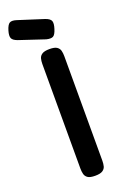

<svg xmlns="http://www.w3.org/2000/svg" viewBox="-231 -939 626 996"><g transform="rotate(-20 81.5 -441.0)"><path d="M111 10Q83 10 70.5 1.5Q58 -7 54.5 -21Q51 -35 51 -52V-629Q51 -645 54.5 -658.5Q58 -672 71 -680.5Q84 -689 112 -689Q140 -689 152.5 -680.5Q165 -672 168.5 -658.5Q172 -645 172 -628V-51Q172 -34 168.5 -20.5Q165 -7 152 1.5Q139 10 111 10ZM114 -742 -27 -789Q-52 -798 -57.5 -811.5Q-63 -825 -55 -852Q-46 -882 -33.5 -889Q-21 -896 4 -888L145 -843Q171 -834 176 -820Q181 -806 172 -778Q163 -749 151 -742.5Q139 -736 114 -742Z"/></g></svg>

Font: Fredoka SemiCondensed Medium
Style: Regular
Weight: 500
Width: 4
Designer: Ben Nathan
Foundry: Milena B. Brandão, Ben Nathan
Version: Version 2.001